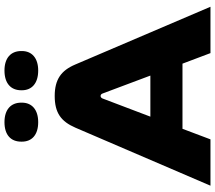

<svg xmlns="http://www.w3.org/2000/svg" viewBox="-70 -868 938 837"><g transform="rotate(-90 398.5 -449.0)"><path d="M261 -589 8 0H210L256 -122H540L586 0H788L536 -590C510 -651 471 -679 399 -679C325 -679 288 -651 261 -589ZM200 -822C200 -779 229 -751 285 -751C340 -751 370 -779 370 -822V-825C370 -870 340 -898 285 -898C229 -898 200 -870 200 -825ZM309 -262 388 -470C390 -476 395 -479 399 -479C404 -479 408 -476 410 -470L488 -262ZM424 -822C424 -779 454 -751 510 -751C565 -751 595 -779 595 -822V-825C595 -870 565 -898 510 -898C454 -898 424 -870 424 -825Z"/></g></svg>

Font: LT Wave Black
Style: Regular
Weight: 900
Designer: Daniel Lyons
Version: Version 2.5 (Glyphs App)